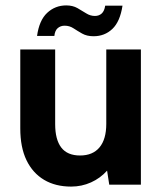

<svg xmlns="http://www.w3.org/2000/svg" viewBox="-20 -683 602 710"><path d="M117 -550Q125 -608 154.5 -635.5Q184 -663 225 -663Q249 -663 266.5 -653Q284 -643 299 -633.5Q314 -624 331 -624Q346 -624 356 -633Q366 -642 369 -662H433Q424 -603 395.5 -576Q367 -549 326 -549Q301 -549 283.5 -559Q266 -569 251.5 -578.5Q237 -588 219 -588Q204 -588 193.5 -579Q183 -570 181 -550ZM501 0H384L376 -52Q351 -24 316.5 -8.5Q282 7 243 7Q185 7 143 -18Q101 -43 78 -90.5Q55 -138 55 -208V-500H184V-224Q184 -167 206.5 -137.5Q229 -108 276 -108Q323 -108 348 -138Q373 -168 373 -225V-500H501Z"/></svg>

Font: Albert Sans
Style: Bold
Weight: 700
Designer: Andreas Rasmussen
Foundry: a.Foundry
Version: Version 1.025